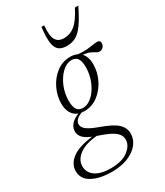

<svg xmlns="http://www.w3.org/2000/svg" viewBox="-299 -761 959 1116"><g transform="rotate(-30 180.0 -202.5)"><path d="M111.5 265Q29.5 265 -21.2 237.5Q-72 210 -72 157Q-72 109.5 -28.8 75.8Q14.5 42 110.5 30Q67 11.5 53 -7Q39 -25.5 39 -44.5Q39 -98.5 109 -126.5Q80.5 -137 66 -162.8Q51.5 -188.5 51.5 -224.5Q51.5 -276.5 74.8 -325Q98 -373.5 139 -404.8Q180 -436 232 -436Q258.5 -436 278.5 -426Q315.5 -422.5 339.5 -424.8Q363.5 -427 380 -430Q396.5 -433 411 -433Q431.5 -433 431.5 -413.5Q431.5 -398 421.2 -387.2Q411 -376.5 397 -376.5Q386 -376.5 376 -383.2Q366 -390 349.2 -398Q332.5 -406 301.5 -409.5Q327.5 -382 327.5 -332Q327.5 -280 304 -231.5Q280.5 -183 239.8 -151.8Q199 -120.5 147 -120.5Q137.5 -120.5 129 -122Q102 -112.5 90.2 -98.8Q78.5 -85 78.5 -71Q78.5 -51 100.2 -33.8Q122 -16.5 179 4Q256 31.5 285.2 59.8Q314.5 88 314.5 125.5Q314.5 165 289 196.5Q263.5 228 217.8 246.5Q172 265 111.5 265ZM149 -141Q183.5 -141 213.8 -169.8Q244 -198.5 262.8 -243.8Q281.5 -289 281.5 -338.5Q281.5 -379 268.5 -397.2Q255.5 -415.5 230 -415.5Q195.5 -415.5 165.2 -386.8Q135 -358 116 -312.8Q97 -267.5 97 -218Q97 -177.5 110 -159.2Q123 -141 149 -141ZM-24.5 151Q-24.5 194 11.8 219Q48 244 112 244Q191 244 231.5 212.2Q272 180.5 272 142.5Q272 111 243.8 88.5Q215.5 66 141.5 41.5Q138.5 40.5 136 39.5Q56.5 46.5 16 77.8Q-24.5 109 -24.5 151ZM258 -547Q297.5 -547 330.5 -573.2Q363.5 -599.5 399.5 -670H422.5Q389.5 -602.5 363 -565.5Q336.5 -528.5 310 -514Q283.5 -499.5 249.5 -499.5Q216 -499.5 196.8 -514Q177.5 -528.5 172 -565.5Q166.5 -602.5 175 -670H193Q187 -601.5 202.8 -574.2Q218.5 -547 258 -547Z"/></g></svg>

Font: Newsreader Text Light
Style: Italic
Weight: 300
Italic angle: -17°
Designer: Hugues Gentile
Foundry: Production Type
Version: Version 1.001